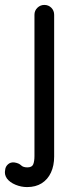

<svg xmlns="http://www.w3.org/2000/svg" viewBox="-55 -545 305 780"><path d="M55 215Q31 215 8 205.5Q-15 196 -27 180Q-33 171 -34.5 162.5Q-36 154 -34 145Q-33 132 -22.5 122.5Q-12 113 4 115Q22 118 30.5 126.5Q39 135 56 135Q75 135 80 122.5Q85 110 85 89V-485Q85 -502 97 -513.5Q109 -525 125 -525Q142 -525 153.5 -513.5Q165 -502 165 -485V91Q165 128 152 156Q139 184 114.5 199.5Q90 215 55 215Z"/></svg>

Font: National Park
Style: Regular
Weight: 400
Designer: Andrea Herstowski, Ben Hoepner
Version: Version 1.009